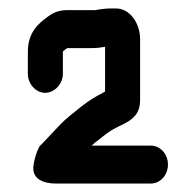

<svg xmlns="http://www.w3.org/2000/svg" viewBox="-20 -710 463 455"><path d="M129 -535V-588C132 -591 135 -593 138 -595C139 -595 139 -595 139 -596H194C210 -596 217 -597 229 -599V-493C206 -481 191 -472 172 -457C155 -443 137 -430 122 -414L86 -376C82 -372 79 -368 74 -364C67 -351 61 -334 59 -314C57 -285 84 -275 113 -275H337C360 -275 378 -295 378 -320C378 -345 360 -365 337 -365H197C200 -367 202 -369 205 -372C215 -379 227 -390 238 -397C266 -418 312 -421 312 -472V-617C312 -656 287 -690 255 -690H242C231 -690 216 -688 206 -686H140C120 -686 108 -681 94 -671C69 -653 46 -632 46 -587V-535C46 -511 65 -490 87 -490C109 -490 129 -511 129 -535Z"/></svg>

Font: Electronic
Style: Circ
Weight: 900
Version: Version 1.011